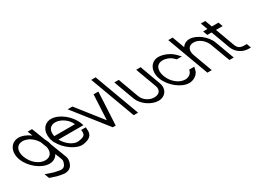

<svg xmlns="http://www.w3.org/2000/svg" viewBox="-124 -1781 4145 3035"><g transform="rotate(-30 1948.0 -263.0)"><path d="M-84 -282C-142.6 -441 -68.6 -582 75 -583C143.2 -583 218.9 -551.3 286 -501.3L266.4 -552L250.3 -593H330.3L345.7 -554L425.6 -346.4C437.8 -325.5 448.1 -303.9 456 -282C462.7 -263.8 467.7 -245.8 471.2 -228.2L581 57C599.8 108 580.6 178 560.1 209C541.9 241 491.5 286 395.2 269C314.4 256 276.4 245 206.1 220L177.4 210L145.7 124L208.8 146C276.7 170 307 179 380.4 191C442.1 201 468.4 180 482.8 154L482.4 153C498.8 127 511 84 501 57L452.6 -68.6C423.6 -14.1 369.7 20.5 297.4 20C152.4 20 -25 -122 -84 -282ZM-4 -282C43.9 -152 160.2 -59 267.9 -60C361 -60 409.9 -126.4 391.4 -227.5L346.7 -343.7C290.2 -439.1 196.3 -502.2 104.5 -503C-4.5 -503 -51.6 -411 -4 -282Z M579.5 -321H956.6C923.4 -411 809.9 -502 699.5 -503C602.1 -503 554.9 -429.5 579.5 -321ZM529.3 -241H526.1L511.4 -281L496.6 -321H499.2C465 -464.5 538.4 -582.1 670 -583C815 -583 992.4 -441 1051.4 -281L1066.1 -241H1026.1H609.3C667.5 -130.8 786.7 -46.6 873.9 -60H874.9C982.3 -75 1003.1 -100 999.2 -165L996.8 -193H1080.8L1084 -141C1090.1 -54 1045.7 2 914.4 20C787.8 37.4 605.4 -94.1 529.3 -241Z M1018.7 -527 975 -583H1062L1080.9 -559L1424.6 -123L1446.9 -559L1448 -583H1535L1532.7 -527L1505.5 -4L1504.4 20H1450.4L1431.5 -4Z M1545.1 -759 1530.3 -799H1610.3L1625.1 -759L1897.6 -20L1912.4 20H1832.4L1817.6 -20Z M1839.8 -543 1826.4 -582H1907.4L1921.1 -542L2043.7 -207C2075.4 -121 2165.2 -59 2257.9 -60C2351.9 -60 2396.4 -121 2363.7 -207L2239.8 -543L2226.4 -582H2307.4L2321.1 -542L2443.7 -207C2487.9 -87 2414.7 21 2287.4 20C2161.4 20 2009.7 -85 1963.7 -207Z M2898.9 -464 2956 -404H2863L2843.6 -424C2797.6 -473 2726.9 -502 2659.5 -503C2550.5 -503 2504.8 -410 2551.4 -281C2598.9 -152 2713.9 -60 2822.9 -60C2885.5 -61 2935.9 -98 2947.2 -146L2951.2 -165H3045.2L3030.6 -104C3015.2 -40 2937 19 2852.4 20C2707.4 20 2531.4 -121 2471.4 -281C2412.4 -441 2485 -583 2630 -583H2631C2715.4 -582 2830.7 -535 2898.9 -464Z M3642.6 -20 3658.7 21H3579.7L3564 -19L3449.8 -326C3411.4 -430 3317.9 -502 3224.5 -503C3131.5 -503 3091.4 -430 3129.8 -326L3144.5 -286L3242.6 -20L3257.4 20H3177.4L3162.6 -20L3064.5 -286L3049.8 -326L2913.7 -695L2898.9 -735H2978.9L2993.7 -695L3061 -512.6C3088.6 -555.4 3135.6 -582.5 3195 -583C3322 -583 3481 -461 3529.8 -326Z M3632.7 -497 3759.9 -152C3786 -84 3822.9 -60 3902.9 -60H3942.9L3972.4 20H3932.4C3822.4 20 3719.3 -48 3679.9 -152L3552.7 -497H3514.7H3474.7L3445.2 -577H3485.2H3523.2L3491.1 -664L3476.4 -704H3556.4L3571.1 -664L3603.2 -577H3685.2H3725.2L3754.7 -497H3714.7Z"/></g></svg>

Font: Nordica Plus
Style: NordicaClassicLightOpObl
Weight: 300
Version: Version 1.01